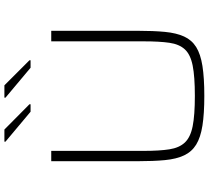

<svg xmlns="http://www.w3.org/2000/svg" viewBox="-58 -883 949 873"><g transform="rotate(-90 416.5 -446.5)"><path d="M417 8Q336 8 282 -0.5Q228 -9 195.5 -29Q163 -49 146.5 -84Q130 -119 125 -171Q120 -223 120 -296V-688H167V-266Q167 -196 174 -151Q181 -106 205 -80.5Q229 -55 279 -45Q329 -35 417 -35Q505 -35 555 -45Q605 -55 628.5 -80.5Q652 -106 658.5 -151Q665 -196 665 -266V-688H713V-296Q713 -223 708 -171Q703 -119 687 -84Q671 -49 639 -29Q607 -9 553 -0.5Q499 8 417 8ZM579 -782H545L409 -896V-901H465L579 -787ZM379 -782H345L209 -896V-901H264L379 -787Z"/></g></svg>

Font: Saira Expanded ExtraLight
Style: Regular
Weight: 250
Width: 7
Designer: Hector Gatti with collaboration of the Omnibus-Type team
Foundry: Omnibus-Type
Version: Version 1.101